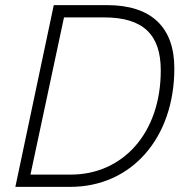

<svg xmlns="http://www.w3.org/2000/svg" viewBox="-20 -730 721 750"><path d="M40 0H254C494 0 661 -191 661 -463C661 -622 573 -710 398 -710H190ZM99 -48 230 -662H387C539 -662 608 -595 608 -455C608 -207 457 -48 257 -48Z"/></svg>

Font: Geist ExtraLight
Style: Italic
Weight: 200
Italic angle: -12°
Designer: Basement.studio, Andrés Briganti, Mateo Zaragoza
Foundry: Basement.studio, Vercel, Andrés Briganti, Guido Ferreyra, Mateo Zaragoza
Version: Version 1.500